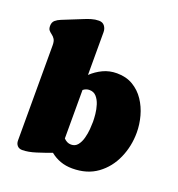

<svg xmlns="http://www.w3.org/2000/svg" viewBox="-135 -845 901 971"><g transform="rotate(20 316.0 -359.5)"><path d="M273.9 -688V-457.5Q301.3 -483.4 335.2 -499.5Q369.1 -515.6 409.7 -515.6Q459.5 -515.6 496.3 -493.7Q533.2 -471.7 557.4 -435.5Q581.5 -399.4 593.5 -355.5Q605.5 -311.5 605.5 -267.6Q605.5 -194.3 577.1 -129.9Q548.8 -65.4 494.4 -25.6Q439.9 14.2 360.4 14.2Q324.7 14.2 295.4 3.4Q266.1 -7.3 242.2 -26.9Q205.6 -13.2 164.1 0Q122.6 13.2 90.8 13.2Q73.7 13.2 64.2 2.4Q54.7 -8.3 54.7 -24.9V-536.6Q54.7 -558.6 47.9 -569.6Q41 -580.6 31.7 -587.2Q22.5 -593.8 15.6 -601.6Q8.8 -609.4 8.8 -625Q8.8 -645 21 -655.5Q33.2 -666 49.8 -672.4L154.8 -714.8Q173.3 -722.7 192.9 -728.5Q212.4 -734.4 232.9 -734.4Q252.9 -734.4 263.4 -720.5Q273.9 -706.5 273.9 -688ZM307.1 -388.7Q289.1 -388.7 273.9 -376.5V-115.7Q281.7 -107.4 291.5 -102.3Q301.3 -97.2 313.5 -97.2Q335.4 -97.2 348.6 -113.5Q361.8 -129.9 368.4 -154.3Q375 -178.7 377 -203.1Q378.9 -227.5 378.9 -243.2Q378.9 -260.3 376.5 -284.7Q374 -309.1 366.5 -333Q358.9 -356.9 344.7 -372.8Q330.6 -388.7 307.1 -388.7Z"/></g></svg>

Font: Caprasimo
Style: Regular
Weight: 400
Designer: The DocRepair Project, Phaedra Charles, Flavia Zimbardi
Foundry: Google
Version: Version 1.001